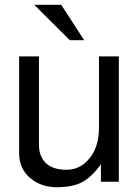

<svg xmlns="http://www.w3.org/2000/svg" viewBox="-20 -760 577 803"><path d="M236 -740 332 -592H272L123 -740ZM477 0H402V-73Q365 -21 325 1Q285 23 218 23Q151 23 105.5 -16Q60 -55 60 -120V-524H143V-153Q143 -106 172 -78Q201 -50 258.5 -50Q316 -50 355 -98.5Q394 -147 394 -227V-524H477Z"/></svg>

Font: Autonym
Style: Regular
Weight: 500
Version: Version 1.0.20131126